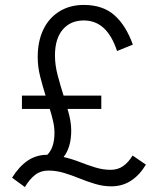

<svg xmlns="http://www.w3.org/2000/svg" viewBox="-20 -731 640 779"><path d="M69 -289V-343H165Q153 -381 143 -420.5Q133 -460 133 -499Q133 -564 156 -611.5Q179 -659 221.5 -685Q264 -711 320 -711Q397 -711 444 -669.5Q491 -628 519 -550L455 -524Q434 -587 400.5 -617.5Q367 -648 320 -648Q266 -648 234.5 -611Q203 -574 203 -506Q203 -467 214 -425.5Q225 -384 238 -343H391V-289H254Q261 -266 265 -244Q269 -222 269 -202Q269 -133 238 -94Q272 -86 304 -73.5Q336 -61 367 -51.5Q398 -42 429 -42Q458 -42 479.5 -57Q501 -72 518 -100L572 -63Q546 -20 511 2.5Q476 25 432 25Q399 25 367 15.5Q335 6 303 -7Q271 -20 239.5 -29.5Q208 -39 176 -39Q145 -39 122.5 -21.5Q100 -4 81 28L29 -10Q57 -55 92 -79Q127 -103 172 -103Q201 -132 201 -192Q201 -215 195.5 -239Q190 -263 182 -289Z"/></svg>

Font: Red Hat Mono
Style: Regular
Weight: 400
Designer: Pentagram, MCKL
Foundry: Pentagram, MCKL
Version: Version 1.023